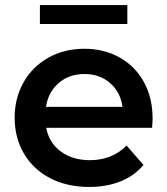

<svg xmlns="http://www.w3.org/2000/svg" viewBox="-20 -733 662 760"><path d="M582 -227H163Q174 -168 220.5 -133.5Q267 -99 336 -99Q424 -99 481 -157L548 -80Q512 -37 457 -15Q402 7 333 7Q245 7 178 -28Q111 -63 74.5 -125.5Q38 -188 38 -267Q38 -345 73.5 -407.5Q109 -470 172 -505Q235 -540 314 -540Q392 -540 453.5 -505.5Q515 -471 549.5 -408.5Q584 -346 584 -264Q584 -251 582 -227ZM162 -310H465Q457 -368 416 -404Q375 -440 314 -440Q254 -440 212.5 -404.5Q171 -369 162 -310ZM138 -713H484V-638H138Z"/></svg>

Font: mBank SemiBold
Style: Regular
Weight: 600
Designer: Julieta Ulanovsky
Foundry: Julieta Ulanovsky
Version: Version 7.200